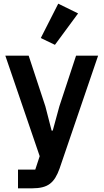

<svg xmlns="http://www.w3.org/2000/svg" viewBox="-20 -825 564 1045"><path d="M394 -522H514L304 93Q294 121 281.5 141.5Q269 162 252 175Q235 188 211 194Q187 200 155 200H78V98H172L196 25L9 -522H136L227 -246L261 -114H267L303 -246ZM279 -581 202 -618 297 -805 405 -752Z"/></svg>

Font: IBM Plex Sans SmBld
Style: Regular
Weight: 600
Designer: Mike Abbink, Paul van der Laan, Pieter van Rosmalen
Foundry: Bold Monday
Version: Version 3.005